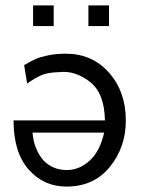

<svg xmlns="http://www.w3.org/2000/svg" viewBox="-20 -679 526 708"><path d="M102 -583V-659H178V-583ZM306 -583V-659H382V-583ZM30 -235H367Q365 -335 313 -376Q258 -420 198 -413Q159 -412 136 -403Q113 -394 80 -371L69 -439Q97 -455 111.5 -461.5Q126 -468 155.5 -474.5Q185 -481 223 -481Q320 -481 382 -411Q444 -341 444 -235Q444 -136 385 -63.5Q326 9 225 9Q141 9 85.5 -54Q30 -117 30 -235ZM100 -190Q101 -176 104.5 -159.5Q108 -143 117 -123.5Q126 -104 139.5 -88.5Q153 -73 175.5 -62.5Q198 -52 226 -52Q273 -52 311 -87Q349 -122 364 -190Z"/></svg>

Font: Coval
Style: Light
Weight: 300
Foundry: Context Ltd
Version: Version 001.000